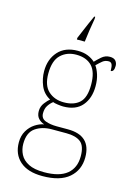

<svg xmlns="http://www.w3.org/2000/svg" viewBox="-146 -839 802 1153"><g transform="rotate(15 255.0 -263.0)"><path d="M226 -616Q235 -637 246.5 -664.5Q258 -692 270 -719.5Q282 -747 291 -766H297V-753Q290 -716 284.5 -677.5Q279 -639 275 -606H226ZM237 240Q146 240 97.5 197Q49 154 49 80Q49 39 67 8.5Q85 -22 112.5 -40Q140 -58 168 -63Q146 -70 131 -86.5Q116 -103 116 -132Q116 -161 134 -184Q152 -207 164 -216Q121 -239 103 -282.5Q85 -326 85 -372Q85 -446 128 -494Q171 -542 250 -542Q286 -542 313 -531Q340 -520 358 -503Q372 -518 394 -537.5Q416 -557 445 -557Q470 -557 481 -544Q492 -531 492 -513Q492 -476 471 -476Q471 -505 465 -517Q459 -529 445 -529Q423 -529 407.5 -516.5Q392 -504 373 -485Q387 -466 397 -435Q407 -404 407 -364Q407 -289 367.5 -242.5Q328 -196 250 -196Q238 -196 216 -199Q194 -202 186 -206Q169 -193 156.5 -174Q144 -155 144 -126Q144 -93 174 -82Q204 -71 244 -71H313Q458 -71 458 65Q458 144 402.5 192Q347 240 237 240ZM247 -221Q309 -221 344 -253Q379 -285 379 -365Q379 -445 344.5 -481Q310 -517 247 -517Q189 -517 151 -481Q113 -445 113 -364Q113 -290 151 -255.5Q189 -221 247 -221ZM241 215Q336 215 383 176.5Q430 138 430 66Q430 1 399.5 -22.5Q369 -46 311 -46H220Q160 -46 118.5 -17Q77 12 77 82Q77 117 92.5 147.5Q108 178 144 196.5Q180 215 241 215Z"/></g></svg>

Font: Noto Serif Thin
Style: Regular
Weight: 100
Designer: Monotype Design Team
Foundry: Monotype Imaging Inc.
Version: Version 2.015